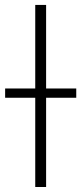

<svg xmlns="http://www.w3.org/2000/svg" viewBox="-51 -747 324 767"><path d="M133.2 -727.3H89.8V-393.5H-30.5V-356.5H89.8V0H133.2V-356.5H253.6V-393.5H133.2Z"/></svg>

Font: Karasuma Gothic
Style: Thin
Weight: 200
Designer: Rasmus Andersson / Ryoko Ishizuka
Foundry: rsms
Version: Version 1.00